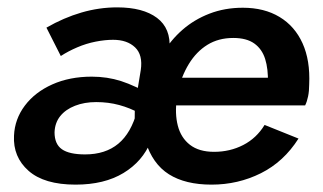

<svg xmlns="http://www.w3.org/2000/svg" viewBox="-20 -491 876 521"><path d="M185 10Q263 10 315 -21.5Q367 -53 389 -107H375Q394 -46 438.5 -18Q483 10 554 10Q626 10 688 -21Q750 -52 790 -115L698 -152Q676 -116 640 -97.5Q604 -79 561 -79Q520 -79 495.5 -98Q471 -117 462.5 -150Q454 -183 460 -224L438 -205H808Q813 -215 816 -229.5Q819 -244 819 -262Q822 -327 801 -373.5Q780 -420 738.5 -445Q697 -470 639 -470Q590 -470 548.5 -454Q507 -438 475 -410Q443 -382 422 -346L440 -358Q444 -414 406 -442.5Q368 -471 298 -471Q249 -471 201 -457Q153 -443 106 -416L145 -339Q165 -352 189.5 -362.5Q214 -373 239.5 -378Q265 -383 287 -383Q325 -383 346.5 -362.5Q368 -342 362 -301L350 -228H401Q346 -259 308.5 -271Q271 -283 229 -283Q169 -283 122 -262Q75 -241 47.5 -204.5Q20 -168 18 -123Q15 -65 57.5 -27.5Q100 10 185 10ZM211 -72Q168 -72 148 -86Q128 -100 128 -132Q129 -158 143.5 -176Q158 -194 183.5 -204Q209 -214 241 -214Q274 -214 303.5 -206Q333 -198 358 -184L346 -211L345 -123L352 -190Q336 -130 301 -101Q266 -72 211 -72ZM461 -238Q472 -284 492.5 -317.5Q513 -351 543 -369.5Q573 -388 613 -388Q649 -388 670 -373Q691 -358 699.5 -331Q708 -304 707 -266Q706 -256 704 -250L729 -280H442Z"/></svg>

Font: Jost Medium
Style: Italic
Weight: 500
Italic angle: -5°
Version: Version 3.710